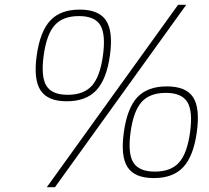

<svg xmlns="http://www.w3.org/2000/svg" viewBox="-20 -750 872 800"><path d="M312 -710Q392 -710 422 -664.5Q452 -619 438 -519Q424 -419 381 -373.5Q338 -328 258 -328Q179 -328 149 -373.5Q119 -419 133 -519Q147 -619 189.5 -664.5Q232 -710 312 -710ZM262 -355Q329 -355 363 -393Q397 -431 409 -519Q421 -607 398 -645Q375 -683 309 -683Q242 -683 208 -645Q174 -607 162 -519Q150 -431 173 -393Q196 -355 262 -355ZM209 30H175L722 -730H756ZM800 -199Q786 -99 743.5 -53.5Q701 -8 621 -8Q541 -8 511.5 -53.5Q482 -99 496 -199Q510 -300 552.5 -345Q595 -390 675 -390Q755 -390 784.5 -345Q814 -300 800 -199ZM625 -35Q692 -35 726 -73Q760 -111 772 -199Q784 -287 760.5 -325Q737 -363 671 -363Q604 -363 570 -325Q536 -287 524 -199Q512 -111 535.5 -73Q559 -35 625 -35Z"/></svg>

Font: Fivo Sans Thin
Style: Regular
Weight: 250
Foundry: Alexander Slobzheninov
Version: 1.0